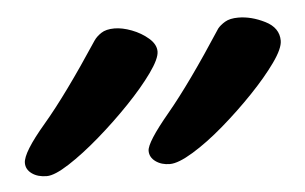

<svg xmlns="http://www.w3.org/2000/svg" viewBox="-30 -764 469 295"><g transform="rotate(-5 204.0 -616.5)"><path d="M222 -510Q209 -510 200 -516.5Q191 -523 191 -533Q191 -546 226.5 -588.5Q262 -631 314 -711Q318 -716 325.5 -720.5Q333 -725 346 -725Q366 -725 387 -714.5Q408 -704 408 -684Q408 -672 393 -651Q378 -630 355 -606Q332 -582 306.5 -560Q281 -538 258 -524Q235 -510 222 -510ZM32 -508Q18 -508 9 -514.5Q0 -521 0 -531Q0 -547 35.5 -588.5Q71 -630 123 -709Q127 -715 134.5 -720Q142 -725 155 -725Q167 -725 181.5 -719.5Q196 -714 207 -704.5Q218 -695 218 -684Q218 -673 203 -652Q188 -631 164.5 -606.5Q141 -582 115 -559.5Q89 -537 66.5 -522.5Q44 -508 32 -508Z"/></g></svg>

Font: Solitreo
Style: Regular
Weight: 400
Designer: Nathan Gross, Bryan Kirschen, Binghamton University
Foundry: Eli Heuer
Version: Version 1.100; ttfautohint (v1.8.4.7-5d5b)